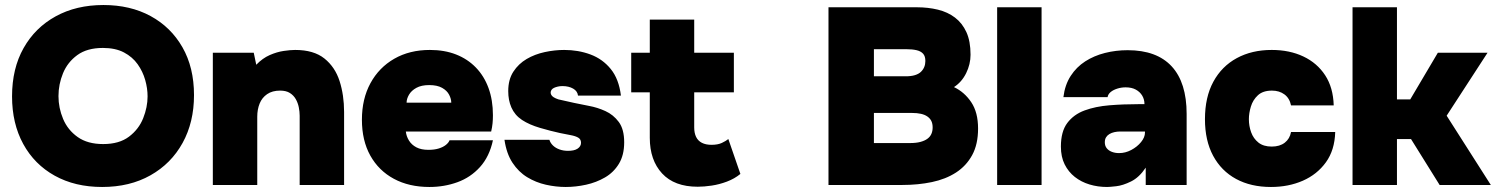

<svg xmlns="http://www.w3.org/2000/svg" viewBox="-20 -737 5960 765"><path d="M387 8Q279 8 198 -37Q117 -82 72.5 -163.5Q28 -245 28 -353Q28 -464 74 -545.5Q120 -627 202 -672Q284 -717 392 -717Q499 -717 580 -673Q661 -629 707 -548.5Q753 -468 753 -358Q753 -250 707.5 -167.5Q662 -85 579.5 -38.5Q497 8 387 8ZM391 -163Q455 -163 494 -192.5Q533 -222 550.5 -266Q568 -310 568 -353Q568 -385 558.5 -418.5Q549 -452 528.5 -481Q508 -510 474 -528Q440 -546 390 -546Q327 -546 288 -517.5Q249 -489 231 -445Q213 -401 213 -354Q213 -307 231.5 -263Q250 -219 289.5 -191Q329 -163 391 -163Z M828 0V-527H991L1001 -479Q1026 -505 1054.5 -517.5Q1083 -530 1110 -534Q1137 -538 1156 -538Q1230 -538 1272.5 -504Q1315 -470 1333 -414Q1351 -358 1351 -291V0H1174V-276Q1174 -292 1170.5 -309.5Q1167 -327 1158.5 -342Q1150 -357 1135 -366.5Q1120 -376 1096 -376Q1065 -376 1044.5 -362Q1024 -348 1014.5 -324.5Q1005 -301 1005 -272V0Z M1691 8Q1610 8 1549.5 -24.5Q1489 -57 1455.5 -117Q1422 -177 1422 -260Q1422 -343 1456 -405.5Q1490 -468 1551 -503Q1612 -538 1693 -538Q1751 -538 1797 -520Q1843 -502 1876 -468Q1909 -434 1926.5 -386Q1944 -338 1944 -278Q1944 -261 1942.5 -245.5Q1941 -230 1937 -213H1597Q1599 -194 1609.5 -177Q1620 -160 1639 -150Q1658 -140 1687 -140Q1711 -140 1728.5 -145.5Q1746 -151 1757 -160Q1768 -169 1771 -178H1944Q1930 -113 1892.5 -71.5Q1855 -30 1802.5 -11Q1750 8 1691 8ZM1600 -328H1778Q1778 -343 1769.5 -359.5Q1761 -376 1741.5 -387Q1722 -398 1690 -398Q1659 -398 1639 -387Q1619 -376 1609.5 -359.5Q1600 -343 1600 -328Z M2234 8Q2195 8 2155 -1Q2115 -10 2080.5 -31Q2046 -52 2022 -88.5Q1998 -125 1990 -180H2169Q2173 -167 2183.5 -157Q2194 -147 2209.5 -141.5Q2225 -136 2243 -136Q2255 -136 2264.5 -138Q2274 -140 2281 -144.5Q2288 -149 2291.5 -155Q2295 -161 2295 -168Q2295 -182 2284 -188.5Q2273 -195 2254 -198.5Q2235 -202 2211 -207Q2174 -215 2131.5 -227.5Q2089 -240 2060 -259Q2045 -269 2034.5 -281.5Q2024 -294 2017.5 -309Q2011 -324 2008 -340Q2005 -356 2005 -374Q2005 -420 2025.5 -451.5Q2046 -483 2078.5 -502Q2111 -521 2150.5 -529.5Q2190 -538 2228 -538Q2284 -538 2332.5 -520Q2381 -502 2413.5 -462Q2446 -422 2454 -356H2283Q2281 -374 2263.5 -384Q2246 -394 2221 -394Q2211 -394 2202.5 -392Q2194 -390 2187.5 -387Q2181 -384 2177.5 -379Q2174 -374 2174 -368Q2174 -364 2176.5 -359Q2179 -354 2186 -349.5Q2193 -345 2205 -341Q2238 -333 2267.5 -327Q2297 -321 2327 -315Q2360 -309 2392 -294.5Q2424 -280 2445.5 -251Q2467 -222 2467 -170Q2467 -119 2446 -84.5Q2425 -50 2390.5 -30Q2356 -10 2315 -1Q2274 8 2234 8Z M2760 7Q2667 7 2618 -46Q2569 -99 2569 -188V-369H2495V-527H2569V-659H2746V-527H2904V-369H2746V-229Q2746 -207 2753.5 -191.5Q2761 -176 2776.5 -168Q2792 -160 2815 -160Q2840 -160 2856 -167.5Q2872 -175 2882 -183L2930 -44Q2907 -25 2876.5 -13.5Q2846 -2 2815.5 2.5Q2785 7 2760 7Z M3281 0V-708H3633Q3678 -708 3717 -698.5Q3756 -689 3785 -667Q3814 -645 3830.5 -609Q3847 -573 3847 -519Q3847 -481 3829.5 -445.5Q3812 -410 3781 -390Q3823 -370 3850 -329.5Q3877 -289 3877 -225Q3877 -162 3853.5 -119Q3830 -76 3789 -49.5Q3748 -23 3693 -11.5Q3638 0 3575 0ZM3462 -167H3606Q3630 -167 3647 -171.5Q3664 -176 3675 -184Q3686 -192 3691 -203.5Q3696 -215 3696 -229Q3696 -244 3691 -254.5Q3686 -265 3675.5 -272.5Q3665 -280 3649.5 -283.5Q3634 -287 3613 -287H3462ZM3462 -433H3589Q3610 -433 3625 -437.5Q3640 -442 3649 -450.5Q3658 -459 3662.5 -470Q3667 -481 3667 -494Q3667 -513 3658 -523Q3649 -533 3632 -537Q3615 -541 3591 -541H3462Z M3953 0V-708H4130V0Z M4391 8Q4354 8 4321 -2Q4288 -12 4262.5 -32Q4237 -52 4222 -82Q4207 -112 4207 -153Q4207 -213 4232.5 -247Q4258 -281 4301.5 -297Q4345 -313 4400.5 -317.5Q4456 -322 4516 -322H4540Q4540 -341 4531 -356Q4522 -371 4505.5 -380Q4489 -389 4465 -389Q4448 -389 4432 -384Q4416 -379 4405.5 -370.5Q4395 -362 4393 -350H4217Q4223 -399 4246 -434.5Q4269 -470 4304 -492.5Q4339 -515 4382.5 -526Q4426 -537 4473 -537Q4589 -537 4648.5 -472.5Q4708 -408 4708 -283V0H4545V-69Q4519 -30 4486.5 -14Q4454 2 4427.5 5Q4401 8 4391 8ZM4439 -127Q4464 -127 4487.5 -139.5Q4511 -152 4526.5 -171Q4542 -190 4542 -209V-213H4443Q4431 -213 4420 -210.5Q4409 -208 4400.5 -203Q4392 -198 4387 -190Q4382 -182 4382 -170Q4382 -156 4389.5 -146.5Q4397 -137 4410 -132Q4423 -127 4439 -127Z M5044 8Q4964 8 4905 -24Q4846 -56 4813.5 -116.5Q4781 -177 4781 -262Q4781 -350 4814.5 -411.5Q4848 -473 4908 -505.5Q4968 -538 5047 -538Q5118 -538 5173 -512Q5228 -486 5260 -437Q5292 -388 5294 -317H5124Q5118 -346 5097.5 -361Q5077 -376 5048 -376Q5012 -376 4992 -357.5Q4972 -339 4964 -312.5Q4956 -286 4956 -262Q4956 -235 4965 -210Q4974 -185 4994 -169Q5014 -153 5047 -153Q5079 -153 5099 -168.5Q5119 -184 5124 -211H5300Q5298 -139 5263 -90.5Q5228 -42 5171 -17Q5114 8 5044 8Z M5369 0V-708H5546V-341H5599L5709 -527H5907L5744 -276L5920 0H5716L5602 -183H5546V0Z"/></svg>

Font: Onest Black
Style: Regular
Weight: 900
Designer: Dmitri Voloshin, Andrey Kudryavtsev
Foundry: Dmitri Voloshin, Andrey Kudryavtsev
Version: Version 1.000;gftools[0.9.33]